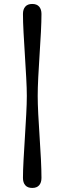

<svg xmlns="http://www.w3.org/2000/svg" viewBox="-20 -794 326 970"><path d="M115.5 -309.5Q115.5 -346.5 112.5 -400.5Q109.5 -454.5 105.8 -514.2Q102 -574 99 -629.2Q96 -684.5 96 -723.5Q96 -747 107.8 -760.5Q119.5 -774 143 -774Q166 -774 177.8 -760.5Q189.5 -747 189.5 -723.5Q189.5 -687 186.8 -632.8Q184 -578.5 180 -518.2Q176 -458 173.2 -402.8Q170.5 -347.5 170.5 -309.5Q170.5 -272 173.2 -218Q176 -164 180 -104.2Q184 -44.5 186.8 10.8Q189.5 66 189.5 105Q189.5 128.5 177.8 142Q166 155.5 143 155.5Q119.5 155.5 107.8 142Q96 128.5 96 105Q96 68.5 99 14Q102 -40.5 105.8 -100.8Q109.5 -161 112.5 -216Q115.5 -271 115.5 -309.5Z"/></svg>

Font: Fraunces 9pt S000 SemiBold
Style: Regular
Weight: 600
Version: Version 1.000; ttfautohint (v1.8.3)